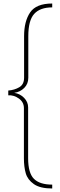

<svg xmlns="http://www.w3.org/2000/svg" viewBox="-20 -862 344 1092"><path d="M116 38V-247Q116 -281 87.5 -301.5Q59 -322 27 -320V-347Q63 -350 90 -366Q117 -382 117 -420V-656Q117 -741 151.5 -791.5Q186 -842 277 -842V-820Q208 -820 174.5 -783Q141 -746 141 -656V-420Q141 -385 118 -362Q95 -339 61 -334Q94 -329 117 -305.5Q140 -282 140 -251V38Q140 122 173 155Q206 188 277 188V210Q208 210 172.5 185Q137 160 126.5 123.5Q116 87 116 38Z"/></svg>

Font: Exo Thin
Style: Regular
Weight: 250
Designer: Natanael Gama
Foundry: Natanael Gama
Version: Version 1.500; ttfautohint (v1.6)